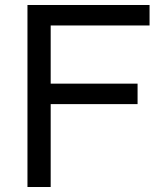

<svg xmlns="http://www.w3.org/2000/svg" viewBox="-20 -749 651 769"><path d="M183 -332V0H90V-729H579V-647H183V-414H531V-332Z"/></svg>

Font: Ekushey Bangla
Style: Regular
Weight: 400
Designer: Al Mamun Sumon
Foundry: Al Mamun Sumon
Version: Version 1.0